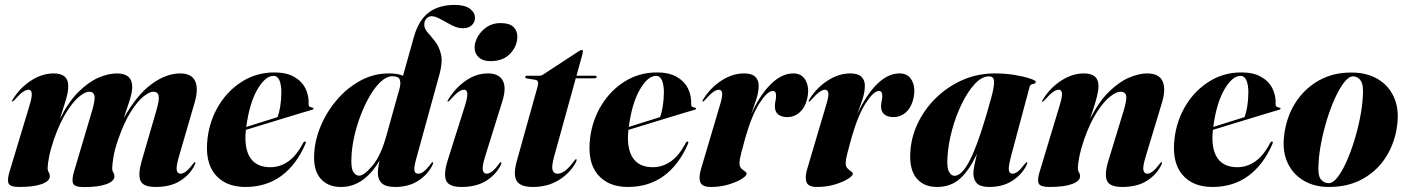

<svg xmlns="http://www.w3.org/2000/svg" viewBox="-20 -752 5728 782"><path d="M281 -51.5 355.5 -302.5Q368.5 -347 364.5 -362.8Q360.5 -378.5 343 -378.5Q327 -378.5 302.5 -358.5Q278 -338.5 250.8 -295.5Q223.5 -252.5 199 -182.5Q186 -144 180 -113.5Q174 -83 174 -67.5Q174 -57 178.5 -50.2Q183 -43.5 183 -34Q183 -14.5 150.5 -2.5Q118 9.5 58 9.5Q21.5 9.5 15 -4.8Q8.5 -19 19 -53.5L101 -325Q111 -358.5 109.2 -372.5Q107.5 -386.5 96 -386.5Q86 -386.5 73 -377.5Q60 -368.5 38 -343.5Q32.5 -338 30 -338Q27 -338.5 31 -345.5Q60 -393.5 105.5 -423.2Q151 -453 198.5 -453Q258 -453 258 -402Q258 -373.5 245.2 -335Q232.5 -296.5 223.5 -267Q259 -337.5 300 -378Q341 -418.5 381.5 -435.8Q422 -453 456 -453Q518.5 -453 518.5 -397.5Q518.5 -376 507 -339.8Q495.5 -303.5 484 -271Q537.5 -365.5 597 -409.2Q656.5 -453 714 -453Q759.5 -453 774.5 -422.2Q789.5 -391.5 772.5 -333.5L709 -115Q696.5 -72 700 -58.2Q703.5 -44.5 715 -44.5Q725 -44.5 736.8 -53Q748.5 -61.5 765.5 -84Q771 -92 773.5 -91.5Q778.5 -91.5 772.5 -79Q753.5 -40.5 714 -15.5Q674.5 9.5 613.5 9.5Q562.5 9.5 552 -16.5Q541.5 -42.5 557 -96L617 -302.5Q630 -347 626 -362.8Q622 -378.5 604.5 -378.5Q588.5 -378.5 564 -358.8Q539.5 -339 512.2 -295.8Q485 -252.5 460.5 -182Q447.5 -144.5 442.2 -113.5Q437 -82.5 437 -67Q437 -56 441.5 -49.5Q446 -43 446 -33.5Q446 -14 413.5 -2Q381 10 321.5 10Q284.5 10 278 -4Q271.5 -18 281 -51.5Z M1224 -166Q1187.5 -81 1126 -35.8Q1064.5 9.5 979.5 9.5Q898.5 9.5 856 -41.8Q813.5 -93 825.5 -190.5Q835 -264.5 872.5 -325Q910 -385.5 968.2 -421.2Q1026.5 -457 1097.5 -457Q1146.5 -457 1178 -439Q1209.5 -421 1224 -391.8Q1238.5 -362.5 1237 -329Q1235.5 -315.5 1251 -314Q1257 -313 1257 -310Q1257.5 -307 1251.5 -305Q1243 -302.5 1213.5 -293.8Q1184 -285 1143.2 -272.5Q1102.5 -260 1059.8 -247Q1017 -234 981.5 -223Q973.5 -150 998.5 -110.5Q1023.5 -71 1081 -71Q1121 -71 1155 -95.2Q1189 -119.5 1215 -170.5Q1219 -176.5 1222.5 -175.5Q1228 -174.5 1224 -166ZM1094 -443Q1060.5 -443 1028.2 -387.5Q996 -332 983 -235Q1016 -245.5 1051.2 -256.5Q1086.5 -267.5 1110.5 -275Q1117 -292.5 1121.2 -317.8Q1125.5 -343 1126 -375Q1126 -406.5 1118 -424.8Q1110 -443 1094 -443Z M1741 -79Q1722 -40.5 1683 -15.5Q1644 9.5 1589.5 9.5Q1551 9.5 1535 -5.8Q1519 -21 1519 -46.5Q1519 -67.5 1526 -98.5Q1496.5 -47.5 1457 -19Q1417.5 9.5 1368.5 9.5Q1316 9.5 1286.2 -24Q1256.5 -57.5 1259.5 -121Q1261.5 -179 1285.8 -237.5Q1310 -296 1351.8 -345Q1393.5 -394 1447.8 -423.5Q1502 -453 1563.5 -453Q1600.5 -453 1621.5 -443.5L1665 -599Q1684.5 -669.5 1726 -700.8Q1767.5 -732 1831.5 -732Q1873 -732 1893.8 -716.5Q1914.5 -701 1914.5 -679.5Q1914.5 -661.5 1901.5 -649.2Q1888.5 -637 1865.5 -637Q1843.5 -637 1819.8 -649.2Q1796 -661.5 1774.5 -673.8Q1753 -686 1738 -686Q1726 -686 1717 -676.5Q1708 -667 1708 -651.5Q1708 -635 1722 -619.5Q1736 -604 1752.2 -583.2Q1768.5 -562.5 1776 -531Q1783.5 -499.5 1770.5 -451.5L1675 -104.5Q1666 -72 1667.8 -58.2Q1669.5 -44.5 1683.5 -44.5Q1693.5 -44.5 1705.2 -53Q1717 -61.5 1734 -84Q1739.5 -92 1742 -91.5Q1747 -91.5 1741 -79ZM1411.5 -112.5Q1409 -69 1418.5 -52.8Q1428 -36.5 1443 -36.5Q1462.5 -36.5 1496.8 -76.8Q1531 -117 1554.5 -202L1608 -394Q1613 -414 1608.2 -427.8Q1603.5 -441.5 1578 -441.5Q1555.5 -441.5 1532.2 -420.5Q1509 -399.5 1488 -364.2Q1467 -329 1450.2 -285.8Q1433.5 -242.5 1423.2 -197.5Q1413 -152.5 1411.5 -112.5Z M1977 -503Q1947 -503 1930 -518.5Q1913 -534 1913 -558Q1913 -580.5 1926.5 -603.8Q1940 -627 1963.5 -642.5Q1987 -658 2018 -658Q2055 -658 2071 -642.5Q2087 -627 2087 -603.5Q2087 -564.5 2058.2 -533.8Q2029.5 -503 1977 -503ZM1956 -115Q1943 -73 1946.5 -58.8Q1950 -44.5 1961.5 -44.5Q1971.5 -44.5 1983.2 -53Q1995 -61.5 2012 -84Q2018 -92 2020 -91.5Q2025 -91.5 2019 -79Q2000 -40.5 1960 -15.5Q1920 9.5 1859.5 9.5Q1808.5 9.5 1797.2 -16.5Q1786 -42.5 1802.5 -96L1874 -322.5Q1885 -358 1883.2 -372.2Q1881.5 -386.5 1870 -386.5Q1860 -386.5 1847 -377.5Q1834 -368.5 1812 -343.5Q1806.5 -338 1804 -338Q1800.5 -338.5 1805 -345.5Q1834 -393.5 1876.8 -423.2Q1919.5 -453 1967.5 -453Q2010.5 -453 2027 -425Q2043.5 -397 2026.5 -341Z M2160 -427 2125 -432.5Q2119.5 -434 2119.5 -438.5Q2119.5 -443.5 2126 -443.5H2177.5Q2184.5 -443.5 2191.5 -448L2339 -544.5Q2344 -548.5 2349.5 -548.5Q2354 -548.5 2354 -542Q2354 -538.5 2352 -530.5L2328 -443.5H2403.5Q2410 -443.5 2410 -438.5Q2410 -433 2400.5 -433H2325L2236.5 -113Q2225.5 -72.5 2231 -58.5Q2236.5 -44.5 2250.5 -44.5Q2281 -44.5 2318 -96Q2323.5 -104 2326.5 -103.5Q2331.5 -103.5 2325.5 -91Q2303 -48.5 2257.5 -19.5Q2212 9.5 2150 9.5Q2099 9.5 2084.2 -15.8Q2069.5 -41 2085 -96.5L2170 -401Q2176.5 -424.5 2160 -427Z M2782 -166Q2745.5 -81 2684 -35.8Q2622.5 9.5 2537.5 9.5Q2456.5 9.5 2414 -41.8Q2371.5 -93 2383.5 -190.5Q2393 -264.5 2430.5 -325Q2468 -385.5 2526.2 -421.2Q2584.5 -457 2655.5 -457Q2704.5 -457 2736 -439Q2767.5 -421 2782 -391.8Q2796.5 -362.5 2795 -329Q2793.5 -315.5 2809 -314Q2815 -313 2815 -310Q2815.5 -307 2809.5 -305Q2801 -302.5 2771.5 -293.8Q2742 -285 2701.2 -272.5Q2660.5 -260 2617.8 -247Q2575 -234 2539.5 -223Q2531.5 -150 2556.5 -110.5Q2581.5 -71 2639 -71Q2679 -71 2713 -95.2Q2747 -119.5 2773 -170.5Q2777 -176.5 2780.5 -175.5Q2786 -174.5 2782 -166ZM2652 -443Q2618.5 -443 2586.2 -387.5Q2554 -332 2541 -235Q2574 -245.5 2609.2 -256.5Q2644.5 -267.5 2668.5 -275Q2675 -292.5 2679.2 -317.8Q2683.5 -343 2684 -375Q2684 -406.5 2676 -424.8Q2668 -443 2652 -443Z M2842 -338Q2839 -338.5 2843 -345.5Q2872 -393.5 2917.5 -423.2Q2963 -453 3010.5 -453Q3041.5 -453 3055.8 -439.5Q3070 -426 3070 -403.5Q3070 -377.5 3061 -349.5Q3052 -321.5 3040 -288.5Q3075.5 -366 3119.8 -409.5Q3164 -453 3211 -453Q3245 -453 3260.2 -426.5Q3275.5 -400 3270 -362.5Q3263 -320 3240.2 -297.5Q3217.5 -275 3186 -275Q3163.5 -275 3149.8 -285.8Q3136 -296.5 3136 -319Q3136 -330.5 3138.5 -341.2Q3141 -352 3141 -361.5Q3141 -381.5 3127.5 -381.5Q3106 -381.5 3074.5 -333.5Q3043 -285.5 3016 -192Q3006 -155.5 2999 -129Q2992 -102.5 2992 -87Q2992 -73.5 2999.2 -66.2Q3006.5 -59 3013.8 -54.2Q3021 -49.5 3021 -44.5Q3021 -36 3000.8 -23.2Q2980.5 -10.5 2947.2 -0.5Q2914 9.5 2875 9.5Q2840 9.5 2832.5 -9.5Q2825 -28.5 2834.5 -61.5L2912 -323Q2923 -358.5 2921.2 -372.5Q2919.5 -386.5 2908 -386.5Q2898 -386.5 2885 -377.5Q2872 -368.5 2850 -343.5Q2845 -338 2842 -338Z M3274.5 -338Q3271.5 -338.5 3275.5 -345.5Q3304.5 -393.5 3350 -423.2Q3395.5 -453 3443 -453Q3474 -453 3488.2 -439.5Q3502.5 -426 3502.5 -403.5Q3502.5 -377.5 3493.5 -349.5Q3484.5 -321.5 3472.5 -288.5Q3508 -366 3552.2 -409.5Q3596.5 -453 3643.5 -453Q3677.5 -453 3692.8 -426.5Q3708 -400 3702.5 -362.5Q3695.5 -320 3672.8 -297.5Q3650 -275 3618.5 -275Q3596 -275 3582.2 -285.8Q3568.5 -296.5 3568.5 -319Q3568.5 -330.5 3571 -341.2Q3573.5 -352 3573.5 -361.5Q3573.5 -381.5 3560 -381.5Q3538.5 -381.5 3507 -333.5Q3475.5 -285.5 3448.5 -192Q3438.5 -155.5 3431.5 -129Q3424.5 -102.5 3424.5 -87Q3424.5 -73.5 3431.8 -66.2Q3439 -59 3446.2 -54.2Q3453.5 -49.5 3453.5 -44.5Q3453.5 -36 3433.2 -23.2Q3413 -10.5 3379.8 -0.5Q3346.5 9.5 3307.5 9.5Q3272.5 9.5 3265 -9.5Q3257.5 -28.5 3267 -61.5L3344.5 -323Q3355.5 -358.5 3353.8 -372.5Q3352 -386.5 3340.5 -386.5Q3330.5 -386.5 3317.5 -377.5Q3304.5 -368.5 3282.5 -343.5Q3277.5 -338 3274.5 -338Z M4098.5 -118Q4086.5 -73 4089 -58.8Q4091.5 -44.5 4103.5 -44.5Q4113.5 -44.5 4125 -53Q4136.5 -61.5 4153.5 -84Q4159.5 -92 4162 -91.5Q4166.5 -91.5 4161 -79Q4141.5 -40.5 4102.8 -15.5Q4064 9.5 4009 9.5Q3973.5 9.5 3959 -5.2Q3944.5 -20 3944.5 -46.5Q3944.5 -58.5 3948.8 -80Q3953 -101.5 3959 -126Q3929 -60 3891 -25.2Q3853 9.5 3796.5 9.5Q3742 9.5 3713 -26Q3684 -61.5 3687.5 -128Q3690 -190.5 3717.5 -248.8Q3745 -307 3792 -353Q3839 -399 3900.2 -426Q3961.5 -453 4032 -453Q4076 -453 4114 -446.5Q4152 -440 4175.2 -432Q4198.5 -424 4198.5 -419.5Q4198.5 -411 4187.2 -409.8Q4176 -408.5 4173.5 -398.5ZM3839 -112.5Q3836 -69.5 3845 -52.8Q3854 -36 3867.5 -36Q3902.5 -36 3940 -120.2Q3977.5 -204.5 4020.5 -366Q4029.5 -401 4028.5 -421Q4027.5 -441 4008 -441Q3979 -441 3950.2 -410Q3921.5 -379 3897.2 -329.2Q3873 -279.5 3857.5 -222.2Q3842 -165 3839 -112.5Z M4226 -338Q4221.5 -338.5 4227 -345.5Q4256 -393.5 4301.5 -423.2Q4347 -453 4394.5 -453Q4454 -453 4454 -402Q4454 -384 4448 -359.8Q4442 -335.5 4433.8 -310.8Q4425.5 -286 4419.5 -267.5Q4455.5 -338 4497 -378.5Q4538.5 -419 4579 -436Q4619.5 -453 4652 -453Q4700 -453 4714.8 -421.8Q4729.5 -390.5 4712.5 -333.5L4646.5 -115Q4633.5 -72.5 4637 -58.5Q4640.5 -44.5 4652 -44.5Q4662 -44.5 4673.8 -53Q4685.5 -61.5 4702.5 -84Q4708.5 -92 4710.5 -91.5Q4715.5 -91.5 4709.5 -79Q4690.5 -40.5 4651 -15.5Q4611.5 9.5 4551 9.5Q4499.5 9.5 4488.5 -16.2Q4477.5 -42 4494 -96L4557 -302.5Q4570.5 -347.5 4566.5 -363Q4562.5 -378.5 4543 -378.5Q4527 -378.5 4501.5 -358.8Q4476 -339 4447.8 -295.8Q4419.5 -252.5 4395 -182.5Q4382 -144 4376 -113.5Q4370 -83 4370 -67.5Q4370 -56.5 4374.5 -50Q4379 -43.5 4379 -34Q4379 -14.5 4346.5 -2.5Q4314 9.5 4254.5 9.5Q4218 9.5 4211 -4Q4204 -17.5 4213.5 -49.5L4296 -323Q4307 -358.5 4305.2 -372.5Q4303.5 -386.5 4292 -386.5Q4282 -386.5 4269 -377.5Q4256 -368.5 4234 -343.5Q4228.5 -338 4226 -338Z M5162.5 -166Q5126 -81 5064.5 -35.8Q5003 9.5 4918 9.5Q4837 9.5 4794.5 -41.8Q4752 -93 4764 -190.5Q4773.5 -264.5 4811 -325Q4848.5 -385.5 4906.8 -421.2Q4965 -457 5036 -457Q5085 -457 5116.5 -439Q5148 -421 5162.5 -391.8Q5177 -362.5 5175.5 -329Q5174 -315.5 5189.5 -314Q5195.5 -313 5195.5 -310Q5196 -307 5190 -305Q5181.5 -302.5 5152 -293.8Q5122.5 -285 5081.8 -272.5Q5041 -260 4998.2 -247Q4955.5 -234 4920 -223Q4912 -150 4937 -110.5Q4962 -71 5019.5 -71Q5059.5 -71 5093.5 -95.2Q5127.5 -119.5 5153.5 -170.5Q5157.5 -176.5 5161 -175.5Q5166.5 -174.5 5162.5 -166ZM5032.5 -443Q4999 -443 4966.8 -387.5Q4934.5 -332 4921.5 -235Q4954.5 -245.5 4989.8 -256.5Q5025 -267.5 5049 -275Q5055.5 -292.5 5059.8 -317.8Q5064 -343 5064.5 -375Q5064.5 -406.5 5056.5 -424.8Q5048.5 -443 5032.5 -443Z M5487 -456.5Q5548 -456 5592 -429.8Q5636 -403.5 5657.2 -356.5Q5678.5 -309.5 5671 -246Q5663 -175.5 5628 -117.5Q5593 -59.5 5533.2 -25Q5473.5 9.5 5392 9.5Q5334.5 9.5 5290.8 -15.8Q5247 -41 5224.8 -87.8Q5202.5 -134.5 5210 -198.5Q5218.5 -273.5 5255.2 -332Q5292 -390.5 5351.2 -424Q5410.5 -457.5 5487 -456.5ZM5392 -6Q5409 -6 5427.5 -29.8Q5446 -53.5 5463.5 -92.2Q5481 -131 5495.5 -177.8Q5510 -224.5 5519.2 -271.5Q5528.5 -318.5 5530.5 -357Q5534.5 -404 5523.2 -422Q5512 -440 5492 -441Q5474.5 -441.5 5455.8 -418Q5437 -394.5 5419 -355.8Q5401 -317 5386.2 -270Q5371.5 -223 5362 -175.5Q5352.5 -128 5350.5 -88Q5346.5 -40 5358.8 -23Q5371 -6 5392 -6Z"/></svg>

Font: Fraunces 144pt S000
Style: Bold Italic
Weight: 700
Italic angle: -16°
Version: Version 1.000; ttfautohint (v1.8.3)